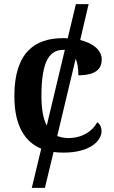

<svg xmlns="http://www.w3.org/2000/svg" viewBox="-20 -734 554 936"><path d="M135 182H199L241 7C257 9 273 10 290 10C417 10 475 -46 475 -95C475 -113 468 -129 454 -138C431 -94 380 -61 314 -61C293 -61 275 -65 259 -71L349 -448C358 -427 362 -398 362 -367C449 -367 476 -400 476 -444C476 -489 435 -523 371 -539L412 -714H350L310 -547C302 -548 295 -548 287 -548C153 -548 50 -481 50 -266C50 -122 100 -43 181 -9ZM182 -267C182 -441 224 -491 289 -491C292 -491 294 -491 296 -491L208 -122C190 -156 182 -204 182 -267Z"/></svg>

Font: Noto Serif SemiBold
Style: Regular
Weight: 600
Designer: Monotype Design Team
Foundry: Monotype Imaging Inc.
Version: Version 2.013